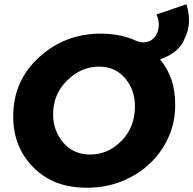

<svg xmlns="http://www.w3.org/2000/svg" viewBox="-20 -869 908 902"><path d="M391.5 13Q308.5 13 246.5 -10.8Q184.5 -34.5 137.5 -82Q42 -177 42 -322.5Q42 -489.5 163.8 -600.2Q285.5 -711 453.5 -711Q544 -711 616 -679Q637 -670 652 -670Q676.5 -670 693 -682Q709.5 -694 717.8 -713Q726 -732 726 -754Q726 -777 715 -801L856 -849Q868 -808 868 -772Q868 -726 840.5 -672.5Q813 -619 732 -590Q767.5 -547 785.2 -495.2Q803 -443.5 803 -376.5Q803 -300 776 -234.8Q749 -169.5 702.2 -119.2Q655.5 -69 594.5 -37Q500.5 13 391.5 13ZM403.5 -143Q487.5 -143 550.8 -207.2Q614 -271.5 614 -369.5Q614 -446.5 567.8 -501.2Q521.5 -556 445.5 -556Q361.5 -556 295.5 -491.2Q229.5 -426.5 229.5 -331.5Q229.5 -255.5 277 -199.2Q324.5 -143 403.5 -143Z"/></svg>

Font: Argentum Sans
Style: Bold Italic
Weight: 700
Italic angle: -11°
Designer: Julieta Ulanovsky (font), Cristiano Sobral (main changes and remaster)
Foundry: Julieta Ulanovsky (font), Cristiano Sobral (main changes and remaster)
Version: Version 2.007;June 15, 2022;FontCreator 14.0.0.2814 64-bit; 